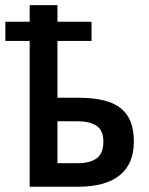

<svg xmlns="http://www.w3.org/2000/svg" viewBox="-37 -709 564 729"><path d="M75.7 -553.7H-16.6V-626.5H75.7V-689.5H181.2V-626.5H310.5V-553.7H181.2V-337.9H259.3Q331.1 -337.9 377.4 -321.8Q423.8 -305.7 447.5 -269Q471.2 -232.4 471.2 -171.4Q471.2 -86.9 417.5 -43.5Q363.8 0 259.8 0H75.7ZM259.3 -89.4Q304.2 -89.4 329.8 -107.7Q355.5 -126 355.5 -171.4Q355.5 -213.9 329.6 -231.2Q303.7 -248.5 259.3 -248.5H181.2V-89.4Z"/></svg>

Font: Acari Sans SemiBold
Style: Regular
Weight: 600
Designer: Alfredo Marco Pradil and Stefan Peev
Foundry: Hanken Design Co.
Version: Version 1.045;January 11, 2019;FontCreator 11.5.0.2425 64-bi